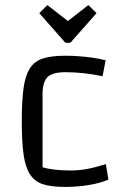

<svg xmlns="http://www.w3.org/2000/svg" viewBox="-20 -729 493 758"><path d="M237 9Q183 9 150 -1.5Q117 -12 98.5 -40.5Q80 -69 73 -119.5Q66 -170 66 -250Q66 -331 73 -381.5Q80 -432 98.5 -460Q117 -488 150.5 -498.5Q184 -509 237 -509Q263 -509 291 -507Q319 -505 346.5 -501Q374 -497 397 -491L385 -428Q347 -436 310.5 -440Q274 -444 238 -444Q187 -444 167.5 -424.5Q148 -405 148 -357V-69Q187 -56 260 -56Q291 -56 321.5 -61.5Q352 -67 398 -81L408 -20Q376 -6 330.5 1.5Q285 9 237 9ZM167 -709 248 -646 329 -709 361 -677 263 -566Q259 -560 254 -560H242Q237 -560 233 -566L135 -677Z"/></svg>

Font: Changa Light
Style: Regular
Weight: 300
Designer: Eduardo Rodriguez Tunni
Foundry: Eduardo Rodriguez Tunni
Version: Version 3.002; ttfautohint (v1.8.2)